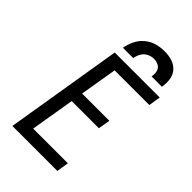

<svg xmlns="http://www.w3.org/2000/svg" viewBox="-279 -1042 1135 1135"><g transform="rotate(45 288.0 -474.5)"><path d="M64 0H440L452 -76H162L208 -352H435L448 -427H220L259 -660H549L561 -735H185ZM199 -789H285Q289 -811 300.5 -831.5Q312 -852 333 -862.5Q354 -873 376 -873Q398 -873 416 -862.5Q434 -852 438.5 -831.5Q443 -811 439 -789H525Q531 -821 526.5 -853Q522 -885 501.5 -908Q481 -931 451 -940Q421 -949 389 -949Q356 -949 323 -940Q290 -931 262.5 -908Q235 -885 220 -853.5Q205 -822 199 -789Z"/></g></svg>

Font: Iosevka Sparkle Oblique
Style: Regular
Weight: 400
Italic angle: -9°
Designer: Belleve Invis
Foundry: Belleve Invis
Version: Version 4.5.0; ttfautohint (v1.8.3)